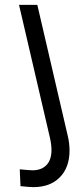

<svg xmlns="http://www.w3.org/2000/svg" viewBox="-20 -520 305 787"><path d="M64 243 61 174Q101 178 113 178Q150 178 170.5 156.5Q191 135 191 95Q191 73 185 46L58 -500H133L258 38Q265 67 265 97Q265 166 225.5 206.5Q186 247 117 247Q100 247 64 243Z"/></svg>

Font: Cairo
Style: Italic
Weight: 400
Italic angle: -13°
Designer: Mohamed Gaber, Accademia di Belle Arti di Urbino and others
Foundry: Kief Type Foundry, Accademia di Belle Arti di Urbino and others
Version: Version 3.011